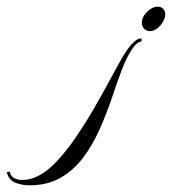

<svg xmlns="http://www.w3.org/2000/svg" viewBox="-269 -394 514 574"><path d="M179 -301Q168 -301 161.5 -308.5Q155 -316 155 -326Q155 -343 170.5 -358.5Q186 -374 203 -374Q213 -374 219 -367.5Q225 -361 225 -351Q225 -335 210.5 -318Q196 -301 179 -301ZM-181 160Q-203 160 -222.5 152.5Q-242 145 -249 121L-240 119Q-237 133 -226.5 138.5Q-216 144 -203 144Q-179 144 -157 133Q-128 119 -99 88Q-70 57 -42 16Q-14 -25 11.5 -69Q37 -113 58.5 -153Q80 -193 96 -221Q101 -230 110.5 -244Q120 -258 132 -269Q144 -280 154 -279V-270Q140 -269 125 -246Q110 -223 97.5 -191Q85 -159 75.5 -130.5Q66 -102 62 -91Q47 -48 27 -3.5Q7 41 -21 78Q-49 115 -88 137.5Q-127 160 -181 160Z"/></svg>

Font: Caramel
Style: Regular
Weight: 400
Designer: Robert E. Leuschke
Foundry: Robert E. Leuschke
Version: Version 1.010